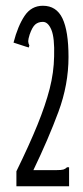

<svg xmlns="http://www.w3.org/2000/svg" viewBox="-20 -647 290 667"><path d="M37 -52Q82 -144 110 -213Q138 -282 152.5 -338.5Q167 -395 168 -451Q170 -516 158.5 -543.5Q147 -571 129 -571Q113 -571 102.5 -562Q92 -553 83 -527Q78 -511 78 -504Q78 -497 82 -489L80 -482L70 -485L27 -499Q42 -557 65.5 -592Q89 -627 129 -627Q176 -627 197 -583Q218 -539 218 -449Q218 -353 183 -258.5Q148 -164 96 -56H176Q193 -56 200 -58Q207 -60 213 -66H220V0H37Z"/></svg>

Font: Inconsolata UltraCondensed
Style: Regular
Weight: 400
Width: 1
Monospace: yes
Designer: Raph Levien, Cyreal, Brenton Simpson
Foundry: Raph Levien, Cyreal, Google
Version: Version 3.001; ttfautohint (v1.8.2.53-6de2)